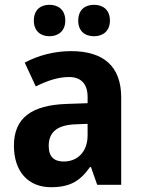

<svg xmlns="http://www.w3.org/2000/svg" viewBox="-20 -770 594 800"><path d="M121 -684C121 -641 149 -619 186 -619C223 -619 252 -641 252 -684C252 -729 223 -750 186 -750C149 -750 121 -729 121 -684ZM306 -684C306 -641 333 -619 372 -619C409 -619 438 -641 438 -684C438 -729 409 -750 372 -750C334 -750 306 -729 306 -684ZM276 -557C207 -557 138 -539 83 -509L129 -410C178 -434 222 -449 268 -449C317 -449 345 -421 345 -366V-340L258 -337C112 -332 38 -279 38 -163C38 -56 97 10 192 10C273 10 314 -16 355 -74H359L385 0H485V-364C485 -494 411 -557 276 -557ZM294 -252 345 -254V-206C345 -137 302 -97 246 -97C207 -97 183 -115 183 -162C183 -215 213 -249 294 -252Z"/></svg>

Font: Noto Sans Malayalam SemiCondensed
Style: Bold
Weight: 700
Width: 4
Designer: Jelle Bosma - Monotype Design Team
Foundry: Monotype Imaging Inc.
Version: Version 2.104